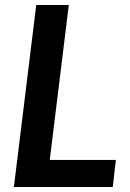

<svg xmlns="http://www.w3.org/2000/svg" viewBox="-20 -743 516 763"><path d="M177.7 -107.4H440.4L428.2 0H35.2L124 -723.1H253.4Z"/></svg>

Font: Lato-BoldItalic
Style: Bold Italic
Weight: 700
Italic angle: -7°
Designer: Lukasz Dziedzic
Foundry: tyPoland Lukasz Dziedzic
Version: Version 1.104; Western+Polish opensource